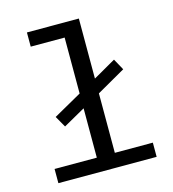

<svg xmlns="http://www.w3.org/2000/svg" viewBox="-108 -815 816 905"><g transform="rotate(-15 300.0 -362.5)"><path d="M359.4 -431.6 469.2 -494.6 499.5 -439.5 359.4 -359.4V-69.3H544.9V0H65.4V-69.3H271.5V-310.1L165 -250L133.8 -304.7L271.5 -382.3V-655.3H106V-724.6H359.4Z"/></g></svg>

Font: Cousine
Style: Regular
Weight: 400
Monospace: yes
Designer: Steve Matteson
Foundry: Monotype Imaging Inc.
Version: Version 1.21